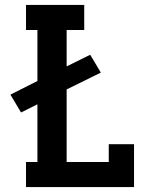

<svg xmlns="http://www.w3.org/2000/svg" viewBox="-20 -755 640 775"><path d="M85 0V-101H131V-334L65 -301L22 -373L131 -428V-634H85V-735H320V-634H249V-487L344 -534L387 -462L249 -394V-101H419V-173H521V0Z"/></svg>

Font: Iosevka Slab Extended
Style: Bold
Weight: 700
Width: 7
Monospace: yes
Designer: Belleve Invis
Foundry: Belleve Invis
Version: Version 11.1.0; ttfautohint (v1.8.3)